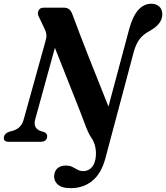

<svg xmlns="http://www.w3.org/2000/svg" viewBox="-39 -740 867 1002"><path d="M635.5 -589.5Q671.5 -720.5 751 -720.5Q776 -720.5 792.2 -705.8Q808.5 -691 808 -664.5Q807.5 -615.5 744.5 -580Q709 -561 690 -536.5Q671 -512 659 -469L510.5 88Q489 166.5 442.2 204.2Q395.5 242 329.5 242Q279.5 242 258.8 219.2Q238 196.5 245.5 166Q249.5 146 265.2 135Q281 124 303 124Q325 124 339 131.2Q353 138.5 366 145.8Q379 153 396.5 153Q418 153 435.5 137.8Q453 122.5 459 91Q463.5 67.5 460.5 40.2Q457.5 13 442.5 -14Q432 -28.5 424.5 -43.8Q417 -59 408.5 -81Q395 -117.5 375.8 -166.8Q356.5 -216 334.2 -271.8Q312 -327.5 289.8 -383.8Q267.5 -440 247.5 -490.5L145.5 -120Q138 -92.5 146 -77.5Q154 -62.5 175 -55.5L191.5 -51Q211 -41.5 206.5 -22.5Q201 0 173.5 0H6.5Q-23.5 0 -18.5 -26.5Q-14.5 -44 9 -52.5L26 -57Q48 -63 63.2 -77.5Q78.5 -92 85.5 -119.5L198.5 -525.5Q204.5 -546 203 -560Q201.5 -574 195 -586.5L165.5 -649Q154.5 -666.5 161.2 -683.2Q168 -700 189 -700H293.5Q308.5 -700 319 -693.8Q329.5 -687.5 337.5 -668.5Q355 -621 378.5 -559.8Q402 -498.5 428.2 -432Q454.5 -365.5 480.2 -301.5Q506 -237.5 527 -184Z"/></svg>

Font: Fraunces 72pt S050 SemiBold
Style: Italic
Weight: 600
Italic angle: -16°
Version: Version 1.000; ttfautohint (v1.8.3)